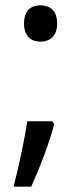

<svg xmlns="http://www.w3.org/2000/svg" viewBox="-20 -570 308 719"><path d="M70 -482C70 -434 97 -414 131 -414C166 -414 194 -434 194 -482C194 -532 166 -550 131 -550C97 -550 70 -532 70 -482ZM183 -105 176 -116H82C72 -46 50 54 31 129H97C129 58 165 -35 183 -105Z"/></svg>

Font: Noto Sans Bhaiksuki
Style: Regular
Weight: 400
Designer: Monotype Design Team
Foundry: Monotype Imaging Inc.
Version: Version 2.002